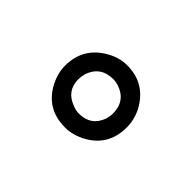

<svg xmlns="http://www.w3.org/2000/svg" viewBox="-46 -718 296 296"><g transform="rotate(-45 102.0 -569.5)"><path d="M34.2 -569.3Q34.2 -610.4 70.3 -628.9Q85.9 -636.7 101.6 -636.7Q141.6 -636.7 161.1 -601.6Q169.9 -585.9 169.9 -569.3Q169.9 -529.3 133.8 -509.8Q118.2 -502 101.6 -502Q60.5 -502 42 -538.1Q34.2 -553.7 34.2 -569.3ZM64.5 -569.3Q64.5 -543 88.9 -534.2Q95.7 -532.2 101.6 -532.2Q128.9 -532.2 137.7 -557.6Q139.6 -563.5 139.6 -569.3Q139.6 -596.7 114.3 -605.5Q107.4 -607.4 101.6 -607.4Q76.2 -607.4 67.4 -583Q64.5 -576.2 64.5 -569.3Z"/></g></svg>

Font: Post No Bills Colombo Light
Style: Regular
Weight: 300
Designer: Kosala Senevirathne, Siva Puranthara, Lasantha Premarathna, Tharique Azeez
Foundry: Mooniak
Version: Version 1.220 ; ttfautohint (v1.6)